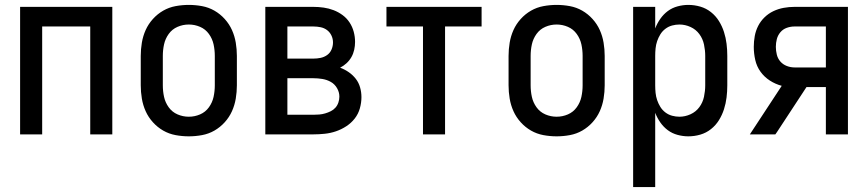

<svg xmlns="http://www.w3.org/2000/svg" viewBox="-20 -548 3540 783"><path d="M62 0V-520H438V0H348V-440H152V0Z M750 8Q723 8 696 3Q669 -2 645.5 -15.5Q622 -29 603.5 -49.5Q585 -70 574 -94.5Q563 -119 558.5 -146Q554 -173 554 -200V-320Q554 -347 558.5 -374Q563 -401 574 -425.5Q585 -450 603.5 -470.5Q622 -491 645.5 -504.5Q669 -518 696 -523Q723 -528 750 -528Q777 -528 804 -523Q831 -518 854.5 -504.5Q878 -491 896.5 -470.5Q915 -450 926 -425.5Q937 -401 941.5 -374Q946 -347 946 -320V-200Q946 -173 941.5 -146Q937 -119 926 -94.5Q915 -70 896.5 -49.5Q878 -29 854.5 -15.5Q831 -2 804 3Q777 8 750 8ZM750 -72Q774 -72 796 -81.5Q818 -91 832 -110.5Q846 -130 851 -153Q856 -176 856 -200V-320Q856 -344 851 -367Q846 -390 832 -409.5Q818 -429 796 -438.5Q774 -448 750 -448Q726 -448 704 -438.5Q682 -429 668 -409.5Q654 -390 649 -367Q644 -344 644 -320V-200Q644 -176 649 -153Q654 -130 668 -110.5Q682 -91 704 -81.5Q726 -72 750 -72Z M1062 0V-520H1258Q1279 -520 1300 -517Q1321 -514 1340.5 -506.5Q1360 -499 1377 -486.5Q1394 -474 1405.5 -456.5Q1417 -439 1422.5 -418.5Q1428 -398 1428 -377Q1428 -361 1424.5 -345Q1421 -329 1413 -315Q1405 -301 1393 -290Q1381 -279 1367 -272Q1386 -265 1402.5 -253.5Q1419 -242 1431 -226.5Q1443 -211 1448.5 -191.5Q1454 -172 1454 -152Q1454 -129 1447.5 -106Q1441 -83 1426.5 -64.5Q1412 -46 1392 -33Q1372 -20 1350 -12.5Q1328 -5 1304.5 -2.5Q1281 0 1258 0ZM1152 -309H1258Q1273 -309 1287.5 -312Q1302 -315 1314 -323.5Q1326 -332 1332 -346Q1338 -360 1338 -375Q1338 -390 1331.5 -403.5Q1325 -417 1313.5 -425.5Q1302 -434 1287.5 -437Q1273 -440 1258 -440H1152ZM1152 -80H1258Q1270 -80 1282 -81Q1294 -82 1306 -85.5Q1318 -89 1329 -94.5Q1340 -100 1348 -109Q1356 -118 1360 -130Q1364 -142 1364 -154Q1364 -172 1354.5 -188.5Q1345 -205 1329 -214Q1313 -223 1294.5 -226Q1276 -229 1258 -229H1152Z M1705 0V-440H1556V-520H1944V-440H1795V0Z M2250 8Q2223 8 2196 3Q2169 -2 2145.5 -15.5Q2122 -29 2103.5 -49.5Q2085 -70 2074 -94.5Q2063 -119 2058.5 -146Q2054 -173 2054 -200V-320Q2054 -347 2058.5 -374Q2063 -401 2074 -425.5Q2085 -450 2103.5 -470.5Q2122 -491 2145.5 -504.5Q2169 -518 2196 -523Q2223 -528 2250 -528Q2277 -528 2304 -523Q2331 -518 2354.5 -504.5Q2378 -491 2396.5 -470.5Q2415 -450 2426 -425.5Q2437 -401 2441.5 -374Q2446 -347 2446 -320V-200Q2446 -173 2441.5 -146Q2437 -119 2426 -94.5Q2415 -70 2396.5 -49.5Q2378 -29 2354.5 -15.5Q2331 -2 2304 3Q2277 8 2250 8ZM2250 -72Q2274 -72 2296 -81.5Q2318 -91 2332 -110.5Q2346 -130 2351 -153Q2356 -176 2356 -200V-320Q2356 -344 2351 -367Q2346 -390 2332 -409.5Q2318 -429 2296 -438.5Q2274 -448 2250 -448Q2226 -448 2204 -438.5Q2182 -429 2168 -409.5Q2154 -390 2149 -367Q2144 -344 2144 -320V-200Q2144 -176 2149 -153Q2154 -130 2168 -110.5Q2182 -91 2204 -81.5Q2226 -72 2250 -72Z M2562 215V-520H2652V-432Q2660 -453 2673 -471.5Q2686 -490 2703.5 -503Q2721 -516 2743 -522Q2765 -528 2787 -528Q2812 -528 2836 -521Q2860 -514 2879.5 -498.5Q2899 -483 2912 -462Q2925 -441 2932.5 -417.5Q2940 -394 2943 -369.5Q2946 -345 2946 -320V-200Q2946 -175 2943 -150.5Q2940 -126 2932.5 -102.5Q2925 -79 2912 -58Q2899 -37 2879.5 -21.5Q2860 -6 2836 1Q2812 8 2787 8Q2765 8 2743 2Q2721 -4 2703.5 -17Q2686 -30 2673 -48.5Q2660 -67 2652 -88V215ZM2751 -72Q2774 -72 2796 -82Q2818 -92 2832 -111Q2846 -130 2851 -153.5Q2856 -177 2856 -200V-320Q2856 -343 2851 -366.5Q2846 -390 2832 -409Q2818 -428 2796 -438Q2774 -448 2751 -448Q2736 -448 2721 -444Q2706 -440 2693.5 -430.5Q2681 -421 2673 -408Q2665 -395 2660 -380.5Q2655 -366 2653.5 -350.5Q2652 -335 2652 -320V-200Q2652 -185 2653.5 -169.5Q2655 -154 2660 -139.5Q2665 -125 2673 -112Q2681 -99 2693.5 -89.5Q2706 -80 2721 -76Q2736 -72 2751 -72Z M3038 0 3168 -198Q3142 -205 3119.5 -219.5Q3097 -234 3081.5 -255.5Q3066 -277 3060 -303.5Q3054 -330 3054 -357Q3054 -379 3058 -401Q3062 -423 3072 -442.5Q3082 -462 3098 -477.5Q3114 -493 3134 -502.5Q3154 -512 3176 -516Q3198 -520 3220 -520H3438V0H3348V-193H3269L3149 -10L3142 0ZM3348 -273V-440H3220Q3204 -440 3188.5 -434.5Q3173 -429 3162.5 -416.5Q3152 -404 3148 -388.5Q3144 -373 3144 -357Q3144 -341 3148 -325Q3152 -309 3162.5 -297Q3173 -285 3188.5 -279Q3204 -273 3220 -273Z"/></svg>

Font: Iosevka Term Medium
Style: Regular
Weight: 500
Monospace: yes
Designer: Belleve Invis
Foundry: Belleve Invis
Version: Version 26.3.1